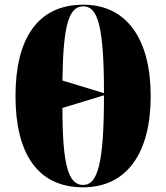

<svg xmlns="http://www.w3.org/2000/svg" viewBox="-20 -788 709 818"><path d="M334 10C521 10 622 -137 622 -378C622 -620 521 -768 335 -768C138 -768 46 -620 46 -379C46 -137 138 10 334 10ZM423 -391 246 -445C249 -684 274 -761 335 -761C397 -761 423 -675 423 -391ZM334 0C271 0 246 -85 246 -328L423 -382C423 -94 397 0 334 0Z"/></svg>

Font: Noto Serif Display Black
Style: Regular
Weight: 900
Designer: Monotype Design Team
Foundry: Monotype Imaging Inc.
Version: Version 2.009